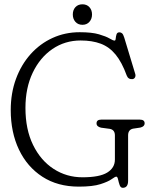

<svg xmlns="http://www.w3.org/2000/svg" viewBox="-20 -859 701 894"><path d="M576.5 -17.5Q576.5 15.5 551.5 15.5Q541.5 15.5 537 2.5Q532.5 -10.5 529.8 -23.5Q527 -36.5 521.5 -36.5Q516 -36.5 499.8 -24.8Q483.5 -13 447.5 -1.5Q411.5 10 347 10Q248.5 10 177.5 -36Q106.5 -82 68.2 -162.5Q30 -243 30 -346.5Q30 -425 54.2 -491.2Q78.5 -557.5 122.2 -606.5Q166 -655.5 224.5 -682.2Q283 -709 351 -709Q408 -709 441 -699.2Q474 -689.5 490.2 -679.8Q506.5 -670 513.5 -670Q518 -670 518.8 -679.5Q519.5 -689 522.5 -698.8Q525.5 -708.5 536 -708.5Q543.5 -708.5 548.8 -703.5Q554 -698.5 558.5 -684L609.5 -515.5Q612.5 -506.5 608.8 -499Q605 -491.5 596.5 -490.5Q577 -489 570 -507.5Q547.5 -569.5 518.2 -605Q489 -640.5 449.2 -655.5Q409.5 -670.5 355.5 -670.5Q282.5 -670.5 224.2 -630.8Q166 -591 132.2 -520.2Q98.5 -449.5 98.5 -356.5Q98.5 -256.5 134 -184Q169.5 -111.5 229.8 -72.5Q290 -33.5 364 -33.5Q443.5 -33.5 479.2 -55.5Q515 -77.5 515 -116V-228.5Q515 -254.5 491.5 -259L450.5 -264.5Q429.5 -269.5 429.5 -284.5Q429.5 -302 451 -302H631.5Q653.5 -302 653.5 -284.5Q653.5 -270 633.5 -265L600 -260Q576.5 -255.5 576.5 -228.5ZM364 -743.5Q343.5 -743.5 331.2 -757.2Q319 -771 319 -791.5Q319 -812.5 331.2 -825.8Q343.5 -839 364 -839Q384 -839 396.2 -825.8Q408.5 -812.5 408.5 -791.5Q408.5 -771 396.2 -757.2Q384 -743.5 364 -743.5Z"/></svg>

Font: Fraunces 144pt SuperSoft Light
Style: Regular
Weight: 300
Version: Version 1.000;[0bf87f6ff]